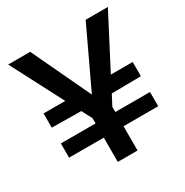

<svg xmlns="http://www.w3.org/2000/svg" viewBox="-161 -827 926 959"><g transform="rotate(-30 302.5 -347.5)"><path d="M434 -395H560V-313L391 -311L360 -252V-222H560V-140H360V0H246V-140H46V-222H246V-252L215 -311L46 -313V-395H171L15 -695H142L302 -356L462 -695H590Z"/></g></svg>

Font: Poppins Medium A&M
Style: Regular
Weight: 500
Designer: Ninad Kale (Devanagari), Jonny Pinhorn (Latin)
Foundry: Indian Type Foundry
Version: 4.004